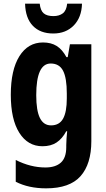

<svg xmlns="http://www.w3.org/2000/svg" viewBox="-20 -789 579 1049"><path d="M215 -557Q259 -557 289.5 -538Q320 -519 343 -477H350L362 -547H479V-18Q479 107 420 173.5Q361 240 232 240Q136 240 66 204V85Q147 126 228 126Q283 126 312.5 99.5Q342 73 342 15V4Q342 -11 343.5 -32.5Q345 -54 347 -72H342Q320 -31 289 -10.5Q258 10 212 10Q132 10 85.5 -63.5Q39 -137 39 -271Q39 -407 86 -482Q133 -557 215 -557ZM257 -442Q178 -442 178 -269Q178 -185 198 -144.5Q218 -104 259 -104Q304 -104 324.5 -140.5Q345 -177 345 -252V-278Q345 -363 324.5 -402.5Q304 -442 257 -442ZM428 -769Q426 -694 383 -650Q340 -606 271 -606Q200 -606 159.5 -648Q119 -690 117 -769H197Q201 -731 219 -716Q237 -701 272 -701Q303 -701 323 -716Q343 -731 347 -769Z"/></svg>

Font: Noto Sans Khmer UI Condensed
Style: Bold
Weight: 700
Width: 3
Designer: Danh Hong and the Monotype Design Team
Foundry: Monotype Imaging Inc.
Version: Version 2.002; ttfautohint (v1.8.4.7-5d5b)